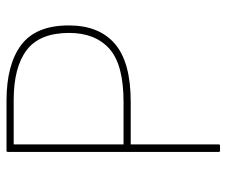

<svg xmlns="http://www.w3.org/2000/svg" viewBox="-73 -622 695 589"><g transform="rotate(-90 274.5 -327.5)"><path d="M107 0Q103 0 103 -4V-651Q103 -655 107 -655H260Q371 -655 431 -610Q491 -565 491 -464Q491 -371 434.5 -322.5Q378 -274 257 -274H126V-4Q126 0 122 0ZM126 -296H256Q371 -296 419.5 -339.5Q468 -383 468 -463Q468 -553 415.5 -593Q363 -633 262 -633H126Z"/></g></svg>

Font: Sofia Sans Thin
Style: Regular
Weight: 250
Designer: Botio Nikoltchev, Ani Petrova
Foundry: lettersoup
Version: Version 4.101